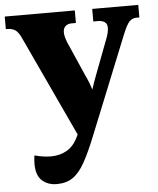

<svg xmlns="http://www.w3.org/2000/svg" viewBox="-54 -583 715 868"><g transform="rotate(-5 303.0 -148.5)"><path d="M169 239Q129 239 102.5 215.5Q76 192 76 140Q76 121 79 101Q119 112 153 112Q194 112 226 93.5Q258 75 278 32L282 24L70 -431Q58 -458 44 -468.5Q30 -479 4 -479H0V-536H318V-479H298Q281 -479 270.5 -469.5Q260 -460 260 -442Q260 -430 263.5 -417.5Q267 -405 270 -398L341 -236Q348 -222 354 -206.5Q360 -191 366 -173Q372 -191 377 -206Q382 -221 388 -236L448 -394Q460 -424 460 -445Q460 -463 448.5 -471Q437 -479 418 -479H397V-536H606V-479H593Q574 -479 561 -466Q548 -453 529 -406L353 30Q322 108 296.5 153.5Q271 199 241.5 219Q212 239 169 239Z"/></g></svg>

Font: Noto Serif ExtraBold
Style: Regular
Weight: 800
Designer: Monotype Design Team
Foundry: Monotype Imaging Inc.
Version: Version 2.014